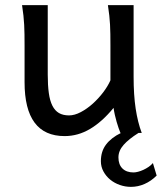

<svg xmlns="http://www.w3.org/2000/svg" viewBox="-20 -518 630 748"><path d="M449.2 0Q445.8 -8.3 441.9 -19.5Q438 -30.8 434.3 -43.5Q430.7 -56.2 427.5 -70.1Q424.3 -84 422.4 -97.7Q377.9 -43.5 330.8 -15.6Q283.7 12.2 231.9 12.2Q75.7 12.2 75.7 -197.8V-341.8Q75.7 -365.2 75.4 -384.3Q75.2 -403.3 74.2 -421.1Q73.2 -439 71.3 -457.5Q69.3 -476.1 65.9 -498H166V-227.1Q166 -185.5 170.2 -155.5Q174.3 -125.5 184.1 -106.2Q193.8 -86.9 209.7 -77.6Q225.6 -68.4 249 -68.4Q270.5 -68.4 294.9 -81.3Q319.3 -94.2 341.6 -114.3Q363.8 -134.3 382.1 -158.4Q400.4 -182.6 410.2 -205.1V-341.8Q410.2 -365.7 409.9 -385Q409.7 -404.3 408.7 -421.9Q407.7 -439.5 405.8 -457.5Q403.8 -475.6 400.4 -498H500.5V-219.7Q500.5 -148.4 508.5 -95Q516.6 -41.5 532.2 0ZM519.5 0Q481.4 23.9 461.4 46.6Q441.4 69.3 441.4 95.2Q441.4 123 457 138.4Q472.7 153.8 500 153.8Q507.8 153.8 518.1 151.1Q528.3 148.4 538.8 143.6Q549.3 138.7 559.1 132.1Q568.8 125.5 575.7 117.2L590.3 166Q568.8 187.5 543.2 198.7Q517.6 210 490.2 210Q467.8 210 446.8 202.6Q425.8 195.3 409.4 181.9Q393.1 168.5 383.1 150.1Q373 131.8 373 109.9Q373 71.8 393.1 45.2Q413.1 18.6 451.2 0Z"/></svg>

Font: Andika FrenchTight
Style: Regular
Weight: 400
Designer: Victor Gaultney, Annie Olsen, Julie Remington, Don Collingsworth, Eric Hays, Becca Hirsbrunner
Foundry: SIL International
Version: Version 5.000 ; Dig1 Dig4Opn Dig7 LnSpcTght